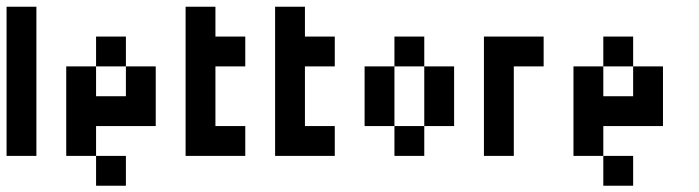

<svg xmlns="http://www.w3.org/2000/svg" viewBox="-20 -475 2131 585"><path d="M0 -454.5H90.9V-363.6H0ZM0 -363.6H90.9V-272.7H0ZM0 -272.7H90.9V-181.8H0ZM0 -181.8H90.9V-90.9H0ZM0 -90.9H90.9V0H0Z M272.7 -363.6H363.6V-272.7H272.7ZM363.6 -272.7H454.5V-181.8H363.6ZM181.8 -272.7H272.7V-181.8H181.8ZM363.6 -181.8H454.5V-90.9H363.6ZM272.7 -181.8H363.6V-90.9H272.7ZM181.8 -181.8H272.7V-90.9H181.8ZM181.8 -90.9H272.7V0H181.8ZM272.7 0H363.6V90.9H272.7Z M545.5 -454.5H636.4V-363.6H545.5ZM545.5 -363.6H636.4V-272.7H545.5ZM545.5 -272.7H636.4V-181.8H545.5ZM545.5 -181.8H636.4V-90.9H545.5ZM545.5 -90.9H636.4V0H545.5ZM636.4 -90.9H727.3V0H636.4ZM636.4 -363.6H727.3V-272.7H636.4Z M818.2 -454.5H909.1V-363.6H818.2ZM818.2 -363.6H909.1V-272.7H818.2ZM818.2 -272.7H909.1V-181.8H818.2ZM818.2 -181.8H909.1V-90.9H818.2ZM818.2 -90.9H909.1V0H818.2ZM909.1 -90.9H1000V0H909.1ZM909.1 -363.6H1000V-272.7H909.1Z M1090.9 -272.7H1181.8V-181.8H1090.9ZM1090.9 -181.8H1181.8V-90.9H1090.9ZM1181.8 -90.9H1272.7V0H1181.8ZM1272.7 -181.8H1363.6V-90.9H1272.7ZM1272.7 -272.7H1363.6V-181.8H1272.7ZM1181.8 -363.6H1272.7V-272.7H1181.8Z M1454.5 -363.6H1545.5V-272.7H1454.5ZM1454.5 -272.7H1545.5V-181.8H1454.5ZM1454.5 -181.8H1545.5V-90.9H1454.5ZM1454.5 -90.9H1545.5V0H1454.5ZM1545.5 -363.6H1636.4V-272.7H1545.5Z M1818.2 -363.6H1909.1V-272.7H1818.2ZM1909.1 -272.7H2000V-181.8H1909.1ZM1727.3 -272.7H1818.2V-181.8H1727.3ZM1909.1 -181.8H2000V-90.9H1909.1ZM1818.2 -181.8H1909.1V-90.9H1818.2ZM1727.3 -181.8H1818.2V-90.9H1727.3ZM1727.3 -90.9H1818.2V0H1727.3ZM1818.2 0H1909.1V90.9H1818.2Z"/></svg>

Font: Micro 5
Style: Regular
Weight: 400
Designer: Sarah Cadigan-Fried
Version: Version 1.000; ttfautohint (v1.8.4.7-5d5b)